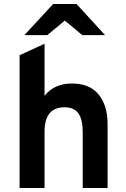

<svg xmlns="http://www.w3.org/2000/svg" viewBox="-20 -941 632 961"><path d="M78 0V-664.5L203 -722V-461.5Q251.5 -523 340 -523Q428.5 -523 473.5 -468.2Q518.5 -413.5 518.5 -318.5V0H394V-280Q394 -343 372.5 -373.5Q351 -404 302.5 -404Q203 -404 203 -282V0ZM102 -765 246 -921H363L506 -765H392L304.5 -838L216.5 -765Z"/></svg>

Font: Overpass
Style: Bold
Weight: 700
Designer: Delve Withrington, Dave Bailey, Thomas Jockin
Foundry: Delve Fonts LLC
Version: Version 4.000; ttfautohint (v1.8.3)